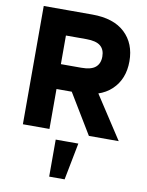

<svg xmlns="http://www.w3.org/2000/svg" viewBox="-102 -762 845 1103"><g transform="rotate(10 321.0 -210.0)"><path d="M130 -233V-378H336Q393 -378 418.5 -399.5Q444 -421 444 -462Q444 -503 418.5 -524Q393 -545 336 -545H130V-690H345Q470 -690 536 -628Q602 -566 602 -462Q602 -358 536 -295.5Q470 -233 345 -233ZM62 0V-690H217V0ZM447 0 266 -299H426L621 0ZM263 270V54H395L353 270Z"/></g></svg>

Font: Radio Canada Big
Style: Regular
Weight: 400
Designer: Étienne Aubert Bonn
Foundry: Coppers and Brasses
Version: Version 1.001